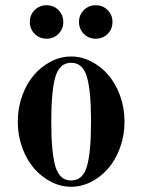

<svg xmlns="http://www.w3.org/2000/svg" viewBox="-20 -702 544 734"><path d="M176 -237C176 -316.3 181.3 -373.7 192 -409C202.7 -444.3 222.7 -462 252 -462C281.3 -462 301.3 -444.3 312 -409C322.7 -373.7 328 -316.3 328 -237C328 -157.7 322.7 -100.3 312 -65C301.3 -29.7 281.3 -12 252 -12C222.7 -12 202.7 -29.7 192 -65C181.3 -100.3 176 -157.7 176 -237ZM48 -237C48 -201.7 53.7 -168.5 65 -137.5C76.3 -106.5 91.3 -80.2 110 -58.5C128.7 -36.8 150.3 -19.7 175 -7C199.7 5.7 225.3 12 252 12C278.7 12 304.3 5.7 329 -7C353.7 -19.7 375.3 -36.8 394 -58.5C412.7 -80.2 427.7 -106.5 439 -137.5C450.3 -168.5 456 -201.7 456 -237C456 -272.3 450.3 -305.5 439 -336.5C427.7 -367.5 412.7 -393.8 394 -415.5C375.3 -437.2 353.7 -454.3 329 -467C304.3 -479.7 278.7 -486 252 -486C225.3 -486 199.7 -479.7 175 -467C150.3 -454.3 128.7 -437.2 110 -415.5C91.3 -393.8 76.3 -367.5 65 -336.5C53.7 -305.5 48 -272.3 48 -237ZM282 -618C282 -600 288.2 -584.8 300.5 -572.5C312.8 -560.2 328 -554 346 -554C364 -554 379.2 -560.2 391.5 -572.5C403.8 -584.8 410 -600 410 -618C410 -636 403.8 -651.2 391.5 -663.5C379.2 -675.8 364 -682 346 -682C328 -682 312.8 -675.8 300.5 -663.5C288.2 -651.2 282 -636 282 -618ZM94 -618C94 -600 100.2 -584.8 112.5 -572.5C124.8 -560.2 140 -554 158 -554C176 -554 191.2 -560.2 203.5 -572.5C215.8 -584.8 222 -600 222 -618C222 -636 215.8 -651.2 203.5 -663.5C191.2 -675.8 176 -682 158 -682C140 -682 124.8 -675.8 112.5 -663.5C100.2 -651.2 94 -636 94 -618Z"/></svg>

Font: Km Standard TT
Style: Bold
Weight: 700
Designer: Alexey Kryukov <alexios@thessalonica.org.ru>
Version: Version 2.0.2